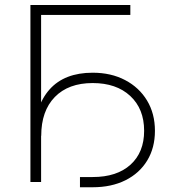

<svg xmlns="http://www.w3.org/2000/svg" viewBox="-20 -748 716 789"><path d="M515.6 -727.5V-686.5H148.9V0H105V-727.5ZM308.6 21.5V-20.5H360.8Q460.4 -20.5 516.4 -71.3Q572.3 -122.1 572.3 -210.4Q572.3 -300.8 515.1 -353.8Q458 -406.7 360.8 -406.7Q261.2 -406.7 205.3 -349.4Q149.4 -292 149.4 -189.9H122.6Q122.6 -312 183.8 -380.6Q245.1 -449.2 360.8 -449.2Q436.5 -449.2 494.1 -418.9Q551.8 -388.7 584.2 -335Q616.7 -281.2 616.7 -210.4Q616.7 -140.6 585 -88.4Q553.2 -36.1 495.6 -7.3Q438 21.5 360.8 21.5Z"/></svg>

Font: Inter Extra Light
Style: Regular
Weight: 200
Designer: Rasmus Andersson
Foundry: rsms
Version: Version 4.000;git-3c8e0fc